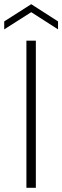

<svg xmlns="http://www.w3.org/2000/svg" viewBox="-44 -896 297 916"><path d="M82 0V-702.1H127V0ZM232.9 -793.9V-755.9L105 -837.9L-23.9 -755.9V-793.9L105 -876Z"/></svg>

Font: SVN-Poppins ExtraLight
Style: Regular
Weight: 200
Designer: Ninad Kale (Devanagari), Jonny Pinhorn (Latin)
Foundry: Indian Type Foundry
Version: Version 3.002 2017